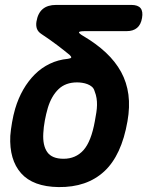

<svg xmlns="http://www.w3.org/2000/svg" viewBox="-20 -750 640 780"><path d="M317.8 -604Q371.3 -572.7 410.1 -536.3Q448.8 -500 472 -457.7Q495.1 -415.3 501.7 -365.5Q508.2 -315.7 497.9 -257.6Q473.8 -118.5 403.3 -53.6Q332.8 11.4 218 10Q114.4 8.6 65.8 -46.1Q17.3 -100.8 21.8 -198Q23.8 -223.4 29 -253.1Q34.2 -282.9 41.6 -308.3Q54.3 -350.9 74.6 -386.2Q94.9 -421.4 121.8 -448.2Q148.8 -475 182.6 -491.1Q216.4 -507.3 255.4 -511Q267.5 -512.7 269.1 -515.9Q270.8 -519 263.4 -526.4Q239.8 -545.9 211.9 -567Q184 -588.1 148.4 -611.7Q134.9 -620.4 130.1 -633Q125.4 -645.6 128.1 -662.4Q133.8 -696.7 153.6 -713.3Q173.5 -730 207.8 -730H513.7Q540.4 -730 551.1 -716.8Q561.7 -703.6 557 -676.9Q552.6 -650.2 536.9 -636.8Q521.2 -623.5 494.5 -623.5H326.7Q303.2 -623.5 301.1 -619.4Q298.9 -615.3 317.8 -604ZM364 -380.5Q361.1 -390.9 353.3 -397.6Q345.5 -404.3 335.3 -408.1Q325.2 -412 314.2 -413.6Q303.2 -415.3 293.2 -415.3Q246.3 -415.3 217.6 -387.6Q188.9 -359.9 174.3 -311.8Q166.9 -286.4 162.1 -260.2Q157.2 -233.9 155.9 -208.5Q153 -158.9 172.1 -132Q191.1 -105 238.3 -105Q287.6 -105 319 -139.9Q350.4 -174.8 365.3 -257.6Q368.9 -277.2 371.4 -293.1Q373.9 -309 374.1 -323.3Q374.4 -337.6 372.2 -351.3Q370.1 -365 364 -380.5Z"/></svg>

Font: Maple Mono
Style: Italic
Weight: 400
Italic angle: -10°
Monospace: yes
Designer: subframe7536
Version: Version 7.300